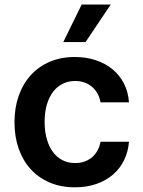

<svg xmlns="http://www.w3.org/2000/svg" viewBox="-20 -799 617 830"><path d="M304 10.7Q242.9 10.7 194.4 -10.1Q146 -30.9 112.2 -68.2Q78.5 -105.5 60.5 -157.1Q42.6 -208.8 42.6 -270.6Q42.6 -333.1 60.9 -384.9Q79.2 -436.8 113.1 -474.1Q147 -511.4 195.1 -532Q243.3 -552.6 303.3 -552.6Q353.3 -552.6 394.9 -538.5Q436.4 -524.5 467.2 -498.9Q497.9 -473.4 516.2 -437.1Q534.4 -400.9 537.6 -356.5H414.8Q411.2 -376.4 402.2 -393.3Q393.1 -410.2 379.3 -422.4Q365.4 -434.7 346.8 -441.8Q328.1 -448.9 305 -448.9Q275.2 -448.9 250.9 -436.8Q226.6 -424.7 209.3 -402Q192.1 -379.3 182.5 -346.6Q172.9 -313.9 172.9 -272.7Q172.9 -230.8 182.4 -197.8Q191.8 -164.8 209 -141.7Q226.2 -118.6 250.5 -106.4Q274.9 -94.1 305 -94.1Q326.3 -94.1 344.5 -100.3Q362.6 -106.5 377 -118.3Q391.3 -130 400.9 -147.2Q410.5 -164.4 414.8 -186.4H537.6Q534.1 -143.1 516.5 -106.9Q498.9 -70.7 468.8 -44.6Q438.6 -18.5 397 -3.9Q355.5 10.7 304 10.7ZM333.1 -779.5H458.8L349.8 -617.2H253.6Z"/></svg>

Font: Interop SemBd
Style: Regular
Weight: 600
Designer: Rasmus Andersson, Google, Jang Haemin
Foundry: jhaemin
Version: Version 1.008